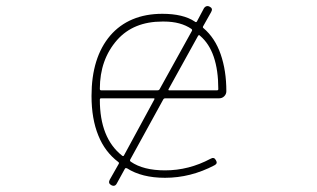

<svg xmlns="http://www.w3.org/2000/svg" viewBox="-20 -599 1040 630"><path d="M345.7 8.8Q334 2.9 339.8 -8.8L369.1 -60.5Q372.1 -64.5 368.2 -67.4Q324.2 -100.6 302.7 -154.3Q280.3 -209 280.3 -284.2Q280.3 -410.2 341.8 -482.4Q372.1 -517.6 415 -535.6Q458 -553.7 512.7 -553.7Q581.1 -553.7 619.1 -528.3L620.1 -527.3Q624 -525.4 626 -528.3L649.4 -572.3Q654.3 -579.1 661.1 -579.1Q664.1 -579.1 668 -577.1Q679.7 -571.3 672.9 -559.6L646.5 -512.7Q644.5 -508.8 647.5 -506.8Q685.5 -474.6 704.1 -420.9Q722.7 -367.2 722.7 -299.8Q722.7 -290 715.8 -283.2Q709 -276.4 699.2 -276.4H522.5Q517.6 -276.4 515.6 -272.5L407.2 -75.2Q405.3 -71.3 409.2 -68.4Q450.2 -40 521.5 -40Q599.6 -40 670.9 -78.1Q682.6 -85 688.5 -73.2Q695.3 -62.5 683.6 -56.6Q605.5 -15.6 521.5 -15.6Q445.3 -15.6 396.5 -46.9H395.5Q391.6 -48.8 389.6 -44.9L363.3 2.9Q359.4 10.7 352.5 10.7Q349.6 10.7 345.7 8.8ZM379.9 -88.9 380.9 -87.9Q382.8 -86.9 383.8 -86.9Q385.7 -86.9 386.7 -88.9L486.3 -272.5Q488.3 -276.4 484.4 -276.4H311.5Q307.6 -276.4 307.6 -271.5Q307.6 -146.5 379.9 -88.9ZM533.2 -306.6Q531.2 -302.7 535.2 -302.7H692.4Q696.3 -302.7 696.3 -306.6Q696.3 -430.7 636.7 -481.4L635.7 -482.4Q632.8 -485.4 629.9 -481.4ZM512.7 -528.3Q418 -528.3 364.3 -467.8Q307.6 -403.3 307.6 -307.6Q307.6 -302.7 311.5 -302.7H497.1Q502 -302.7 503.9 -306.6L609.4 -497.1Q610.4 -499 610.4 -500Q610.4 -502 608.4 -503.9Q573.2 -528.3 517.6 -528.3Q514.6 -528.3 512.7 -528.3Z"/></svg>

Font: Rounded-L Mgen+ 2m thin
Style: Regular
Weight: 100
Designer: [Source Han Sans]
Ryoko NISHIZUKA  (kana & ideographs); Paul D. Hunt (Latin, Greek & Cyrillic); Wenlong ZHANG  (bopomofo
Version: Version 1.059.20150602